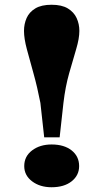

<svg xmlns="http://www.w3.org/2000/svg" viewBox="-20 -775 434 808"><path d="M166 -197 150 -342Q137 -409 121 -466Q105 -523 93 -568Q81 -613 81 -645Q81 -674 92 -699Q103 -724 128.5 -739.5Q154 -755 197 -755Q240 -755 265.5 -739.5Q291 -724 302.5 -699Q314 -674 314 -645Q314 -613 300.5 -568Q287 -523 271 -466.5Q255 -410 247 -342L231 -197ZM197 -167Q250 -167 281.5 -142Q313 -117 313 -76Q313 -37 281.5 -12Q250 13 197 13Q148 13 115 -12Q82 -37 82 -76Q82 -117 115 -142Q148 -167 197 -167Z"/></svg>

Font: BioRhyme SemiExpanded ExtraBold
Style: Regular
Weight: 800
Width: 6
Designer: Aoife Mooney
Foundry: Aoife Mooney Type
Version: Version 1.600;gftools[0.9.33]